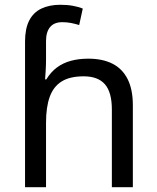

<svg xmlns="http://www.w3.org/2000/svg" viewBox="-20 -785 657 805"><path d="M85 -611Q85 -665 102.5 -699Q120 -733 153.5 -749Q187 -765 233 -765Q262 -765 286.5 -760.5Q311 -756 327 -749L312 -680Q296 -685 278.5 -688.5Q261 -692 241 -692Q207 -692 190 -671.5Q173 -651 173 -613V-535Q173 -513 171.5 -488Q170 -463 169 -452H174Q193 -483 218.5 -502Q244 -521 277 -530Q310 -539 350 -539Q410 -539 451.5 -518Q493 -497 515 -453.5Q537 -410 537 -343V0H449V-326Q449 -398 420 -431.5Q391 -465 331 -465Q273 -465 238.5 -443.5Q204 -422 188.5 -379Q173 -336 173 -271V0H85Z"/></svg>

Font: lkannada25
Style: Book
Weight: 400
Designer: Jelle Bosma - Monotype Design Team
Foundry: Monotype Imaging Inc.
Version: Version 2.003